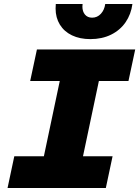

<svg xmlns="http://www.w3.org/2000/svg" viewBox="-20 -947 701 967"><path d="M52 -160H201L281 -539H132L166 -698H661L627 -539H478L398 -160H547L513 0H18ZM260 -904Q260 -919 261 -927H396Q395 -923 395 -914Q395 -889 408 -873.5Q421 -858 444 -858Q470 -858 488 -877.5Q506 -897 510 -927H647Q640 -875 612.5 -835Q585 -795 539.5 -772.5Q494 -750 435 -750Q382 -750 342.5 -769Q303 -788 281.5 -823Q260 -858 260 -904Z"/></svg>

Font: Azeret Mono ExtraBold
Style: Italic
Weight: 800
Italic angle: -12°
Designer: Martin Vácha
Foundry: Displaay
Version: Version 1.000; Glyphs 3.0.3, build 3074